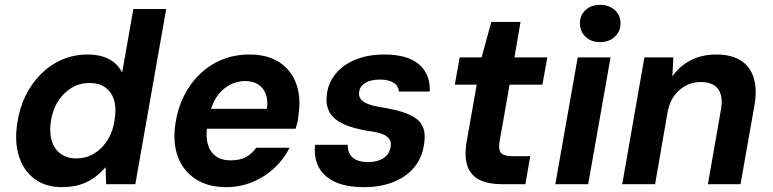

<svg xmlns="http://www.w3.org/2000/svg" viewBox="-20 -757 3178 789"><path d="M234 12Q168 12 122.5 -21.5Q77 -55 58 -114.5Q39 -174 51 -251Q60 -313 85.5 -364.5Q111 -416 149.5 -454Q188 -492 236.5 -512.5Q285 -533 339 -533Q392 -533 428 -514Q464 -495 482 -459L528 -720H663L536 0H416L414 -70Q395 -48 370 -29Q345 -10 311.5 1Q278 12 234 12ZM293 -106Q333 -106 366 -125.5Q399 -145 422 -181.5Q445 -218 451 -265Q459 -312 448.5 -346Q438 -380 412 -398Q386 -416 347 -416Q308 -416 275 -396.5Q242 -377 219 -341.5Q196 -306 189 -258Q182 -212 193 -177.5Q204 -143 230 -124.5Q256 -106 293 -106Z M909 12Q835 12 784 -21Q733 -54 711 -113Q689 -172 701 -250Q710 -311 736 -363Q762 -415 802.5 -453.5Q843 -492 894 -512.5Q945 -533 1005 -533Q1080 -533 1129 -500.5Q1178 -468 1198 -411Q1218 -354 1206 -282Q1206 -270 1202.5 -256Q1199 -242 1195 -228H793L807 -310H1077Q1082 -347 1071.5 -372.5Q1061 -398 1039.5 -411Q1018 -424 986 -424Q953 -424 922 -407Q891 -390 869 -356.5Q847 -323 837 -271L832 -242Q825 -198 833.5 -166Q842 -134 866 -116Q890 -98 927 -98Q967 -98 991.5 -112Q1016 -126 1033 -150H1170Q1148 -105 1109 -68Q1070 -31 1019 -9.5Q968 12 909 12Z M1477 12Q1400 12 1353.5 -11Q1307 -34 1288 -73.5Q1269 -113 1275 -162H1409Q1408 -143 1416 -126.5Q1424 -110 1443 -100.5Q1462 -91 1493 -91Q1519 -91 1539 -98.5Q1559 -106 1570.5 -120Q1582 -134 1585 -152Q1589 -174 1579 -187Q1569 -200 1547.5 -207.5Q1526 -215 1493 -219Q1450 -226 1416 -237.5Q1382 -249 1359.5 -266.5Q1337 -284 1327.5 -310.5Q1318 -337 1324 -375Q1331 -421 1362 -457Q1393 -493 1443.5 -513Q1494 -533 1560 -533Q1655 -533 1702 -492.5Q1749 -452 1746 -381H1619Q1618 -404 1597.5 -417Q1577 -430 1541 -430Q1504 -430 1481.5 -416.5Q1459 -403 1456 -380Q1453 -365 1460.5 -352.5Q1468 -340 1489 -331Q1510 -322 1548 -316Q1597 -308 1632.5 -297Q1668 -286 1690.5 -269.5Q1713 -253 1721 -226.5Q1729 -200 1722 -161Q1714 -107 1681 -68Q1648 -29 1595.5 -8.5Q1543 12 1477 12Z M2043 0Q1989 0 1952.5 -17Q1916 -34 1901.5 -73Q1887 -112 1898 -177L1939 -409H1849L1869 -521H1959L1999 -667H2119L2094 -521H2229L2209 -409H2074L2033 -176Q2027 -141 2039.5 -128Q2052 -115 2088 -115H2159L2139 0Z M2262 0 2354 -521H2489L2397 0ZM2446 -584Q2409 -584 2386 -606Q2363 -628 2363 -661Q2363 -694 2386 -715.5Q2409 -737 2446 -737Q2483 -737 2506.5 -715.5Q2530 -694 2530 -661Q2530 -628 2506.5 -606Q2483 -584 2446 -584Z M2537 0 2628 -521H2747L2743 -443Q2772 -485 2818 -509Q2864 -533 2924 -533Q2985 -533 3024 -508.5Q3063 -484 3077.5 -436.5Q3092 -389 3080 -322L3023 0H2889L2943 -309Q2952 -362 2931 -391Q2910 -420 2859 -420Q2828 -420 2800 -406Q2772 -392 2752 -365.5Q2732 -339 2724 -300L2672 0Z"/></svg>

Font: DM Sans 10pt
Style: Bold Italic
Weight: 700
Italic angle: -10°
Version: Version 4.004;gftools[0.9.30]